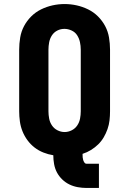

<svg xmlns="http://www.w3.org/2000/svg" viewBox="-20 -766 640 951"><path d="M409 165Q387 165 365 161Q343 157 323.5 147.5Q304 138 288 122.5Q272 107 262 88Q252 69 248 47Q244 25 244 3Q219 -1 195 -10.5Q171 -20 151 -35.5Q131 -51 116 -71.5Q101 -92 91.5 -115.5Q82 -139 78.5 -164.5Q75 -190 75 -215V-520Q75 -550 80 -580Q85 -610 99 -636.5Q113 -663 134.5 -684.5Q156 -706 183.5 -719.5Q211 -733 240.5 -739.5Q270 -746 300 -746Q330 -746 359.5 -739.5Q389 -733 416.5 -719.5Q444 -706 465.5 -684.5Q487 -663 501 -636.5Q515 -610 520 -580Q525 -550 525 -520V-215Q525 -192 522.5 -170Q520 -148 512.5 -126.5Q505 -105 493.5 -85.5Q482 -66 466 -50.5Q450 -35 430.5 -23Q411 -11 389 -4V0Q389 7 389.5 13.5Q390 20 392 26.5Q394 33 398 39Q402 45 409 45H470V165ZM300 -112Q318 -112 335 -120.5Q352 -129 362.5 -144.5Q373 -160 376.5 -178.5Q380 -197 380 -215V-520Q380 -539 376 -557.5Q372 -576 362 -591.5Q352 -607 334.5 -615Q317 -623 299 -623Q280 -623 263.5 -614.5Q247 -606 237 -590.5Q227 -575 223.5 -556.5Q220 -538 220 -520V-215Q220 -197 223.5 -178.5Q227 -160 237.5 -144.5Q248 -129 265 -120.5Q282 -112 300 -112Z"/></svg>

Font: Iosevka Curly Slab HvEx
Style: Regular
Weight: 900
Width: 7
Monospace: yes
Designer: Belleve Invis
Foundry: Belleve Invis
Version: Version 11.1.0; ttfautohint (v1.8.3)